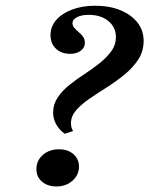

<svg xmlns="http://www.w3.org/2000/svg" viewBox="-20 -651 530 682"><path d="M209.9 -175.8Q190.5 -189.8 179.6 -209.3Q168.7 -228.8 168.7 -250.6Q168.7 -280.3 184.8 -304.6Q201 -328.9 226.5 -349.2Q251.9 -369.5 280.6 -388.2Q309.3 -406.9 334.4 -427Q359.4 -447.1 375.6 -469.4Q391.7 -491.7 391.7 -519Q391.7 -554.2 365 -576.3Q338.2 -598.3 294.8 -598.3Q269.8 -598.3 253.6 -590Q237.5 -581.7 237.5 -569Q237.5 -559.4 244.2 -551.8Q250.8 -544.1 259.5 -537Q268.1 -529.9 274.8 -520.8Q281.5 -511.6 281.5 -499.5Q281.5 -481.9 266.9 -470.8Q252.4 -459.8 229.5 -459.8Q198.1 -459.8 178.7 -478.1Q159.4 -496.5 159.4 -526.1Q159.4 -556.8 179.9 -580.2Q200.4 -603.6 236.4 -617.1Q272.4 -630.6 318 -630.6Q368.8 -630.6 407.3 -614.9Q445.8 -599.1 468 -571.3Q490.2 -543.4 490.2 -505.8Q490.2 -469 471.3 -439.9Q452.4 -410.9 423.3 -386.9Q394.1 -362.9 361.1 -341.9Q328.1 -321 298.7 -301Q269.4 -281.1 250.7 -259.7Q232.1 -238.4 232.1 -213.7Q232.1 -205.8 233.9 -198.6Q235.7 -191.5 239.8 -185.6ZM180.7 11.3Q148.9 11.3 129.1 -5.8Q109.3 -22.8 109.3 -50.5Q109.3 -80.5 132.1 -100.6Q154.9 -120.7 189.6 -120.7Q221.4 -120.7 241 -103.4Q260.6 -86.1 260.6 -59.3Q260.6 -29.7 237.6 -9.2Q214.5 11.3 180.7 11.3Z"/></svg>

Font: Playfair 5pt SemiExpanded Light 12pt
Style: Italic
Weight: 300
Italic angle: -15.6°
Version: Version 2.000;gftools[0.9.28]